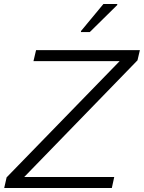

<svg xmlns="http://www.w3.org/2000/svg" viewBox="-20 -938 718 958"><path d="M1 0 13 -53 577 -633H147L160 -688H678L666 -637L101 -55H550L538 0ZM384 -778V-783L496 -918H565V-913L428 -778Z"/></svg>

Font: Saira SemiExpanded Light
Style: Italic
Weight: 300
Width: 6
Italic angle: -12°
Designer: Hector Gatti with collaboration of the Omnibus-Type team
Foundry: Omnibus-Type
Version: Version 1.101